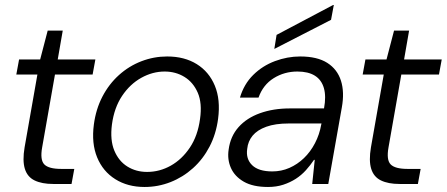

<svg xmlns="http://www.w3.org/2000/svg" viewBox="-20 -733 1780 765"><path d="M192 0Q147 0 118 -14Q89 -28 79 -60.5Q69 -93 78 -146L129 -436H45L56 -496H140L170 -611H230L210 -496H360L349 -436H199L148 -146Q139 -96 156.5 -78Q174 -60 224 -60H276L265 0Z M556 12Q489 12 439.5 -19Q390 -50 367 -106Q344 -162 354 -237Q362 -298 388 -348Q414 -398 454 -434Q494 -470 543.5 -489Q593 -508 646 -508Q715 -508 764 -477.5Q813 -447 836 -391.5Q859 -336 849 -260Q841 -199 815 -149Q789 -99 749 -63Q709 -27 659.5 -7.5Q610 12 556 12ZM566 -48Q616 -48 660.5 -73Q705 -98 736.5 -145Q768 -192 777 -259Q786 -322 768 -363.5Q750 -405 715 -426.5Q680 -448 636 -448Q588 -448 543 -423Q498 -398 466.5 -351Q435 -304 426 -237Q418 -175 435.5 -133Q453 -91 487.5 -69.5Q522 -48 566 -48Z M1048 12Q988 12 951.5 -9Q915 -30 900 -64Q885 -98 891 -137Q898 -190 930.5 -226.5Q963 -263 1016 -282Q1069 -301 1135 -301H1271Q1280 -349 1270.5 -382Q1261 -415 1234.5 -431.5Q1208 -448 1165 -448Q1113 -448 1070.5 -421.5Q1028 -395 1010 -344H936Q952 -398 989 -434.5Q1026 -471 1075.5 -489.5Q1125 -508 1176 -508Q1244 -508 1284 -482.5Q1324 -457 1338.5 -411.5Q1353 -366 1342 -305L1288 0H1224L1234 -96H1231Q1217 -75 1199 -55Q1181 -35 1158.5 -20.5Q1136 -6 1108.5 3Q1081 12 1048 12ZM1065 -50Q1101 -50 1133 -64Q1165 -78 1191 -103Q1217 -128 1235 -162.5Q1253 -197 1260 -237L1261 -241H1130Q1077 -241 1041 -228Q1005 -215 986.5 -192.5Q968 -170 965 -140Q959 -100 984.5 -75Q1010 -50 1065 -50ZM1073 -538 1082 -594 1307 -713H1310L1299 -654Z M1572 0Q1527 0 1498 -14Q1469 -28 1459 -60.5Q1449 -93 1458 -146L1509 -436H1425L1436 -496H1520L1550 -611H1610L1590 -496H1740L1729 -436H1579L1528 -146Q1519 -96 1536.5 -78Q1554 -60 1604 -60H1656L1645 0Z"/></svg>

Font: DM Sans 36pt Light
Style: Italic
Weight: 300
Italic angle: -10°
Designer: Colophon Foundry, Jonny Pinhorn
Foundry: Colophon Foundry
Version: Version 4.004;gftools[0.9.30]